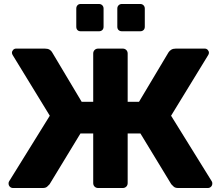

<svg xmlns="http://www.w3.org/2000/svg" viewBox="-20 -944 1109 964"><path d="M46 0Q36 0 29.5 -6.5Q23 -13 23 -23Q23 -30 26 -34L230 -363L44 -667Q40 -673 40 -679Q40 -687 46 -693.5Q52 -700 61 -700H205Q220 -700 229 -694.5Q238 -689 242 -681L390 -433H448V-675Q448 -686 455 -693Q462 -700 473 -700H596Q607 -700 614 -693Q621 -686 621 -675V-433H678L826 -681Q831 -689 840 -694.5Q849 -700 863 -700H1008Q1017 -700 1023 -693.5Q1029 -687 1029 -679Q1029 -673 1025 -667L839 -363L1043 -34Q1046 -30 1046 -23Q1046 -13 1039.5 -6.5Q1033 0 1023 0H875Q859 0 851.5 -7.5Q844 -15 840 -19L685 -274H621V-25Q621 -14 614 -7Q607 0 596 0H473Q462 0 455 -7Q448 -14 448 -25V-274H384L229 -19Q225 -15 217.5 -7.5Q210 0 194 0ZM592 -787Q582 -787 575.5 -793Q569 -799 569 -810V-901Q569 -911 575.5 -917.5Q582 -924 592 -924H684Q694 -924 700.5 -917.5Q707 -911 707 -901V-810Q707 -799 700.5 -793Q694 -787 684 -787ZM385 -787Q375 -787 369 -793Q363 -799 363 -810V-901Q363 -911 369 -917.5Q375 -924 385 -924H477Q487 -924 493.5 -917.5Q500 -911 500 -901V-810Q500 -799 493.5 -793Q487 -787 477 -787Z"/></svg>

Font: DVN-Rubik
Style: Bold
Weight: 700
Designer: Hubert and Fischer
Foundry: Hubert & Fischer
Version: Version 2.102